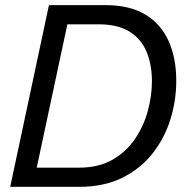

<svg xmlns="http://www.w3.org/2000/svg" viewBox="-20 -723 723 743"><path d="M19.5 0 169.4 -703.1H388.7Q482.4 -703.1 543 -666.3Q603.5 -629.4 632.8 -563.5Q662.1 -497.6 662.1 -410.6Q662.1 -333.5 639.2 -260.3Q616.2 -187 569.6 -128.2Q522.9 -69.3 452.4 -34.7Q381.8 0 286.6 0ZM122.1 -74.2H285.6Q361.3 -74.2 414.8 -104.7Q468.3 -135.3 502.2 -185.1Q536.1 -234.9 552 -293.7Q567.9 -352.5 567.9 -408.7Q567.9 -471.2 547.9 -521Q527.8 -570.8 482.4 -599.9Q437 -628.9 361.3 -628.9H240.7Z"/></svg>

Font: Schibsted Grotesk
Style: Italic
Weight: 400
Italic angle: -12°
Designer: Bakken & Baeck AS, Henrik Kongsvoll
Foundry: Schibsted ASA
Version: Version 1.100; ttfautohint (v1.8.4.7-5d5b);gftools[0.9.25]